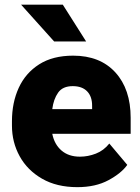

<svg xmlns="http://www.w3.org/2000/svg" viewBox="-20 -770 585 800"><path d="M302.2 9.8Q216.3 9.8 155.3 -25.4Q94.2 -60.5 62 -118.9Q29.8 -177.2 29.8 -246.6V-265.1Q29.8 -342.3 58.1 -404.1Q86.4 -465.8 143.3 -502Q200.2 -538.1 284.7 -538.1Q397 -538.1 460.7 -468.3Q524.4 -398.4 524.4 -279.3V-212.4H197.8Q206.5 -168.5 236.3 -142.8Q266.1 -117.2 313 -117.2Q346.7 -117.2 379.4 -129.9Q412.1 -142.6 435.5 -171.9L510.3 -83Q485.8 -48.3 432.1 -19.3Q378.4 9.8 302.2 9.8ZM283.2 -411.1Q241.2 -411.1 222.2 -384Q203.1 -356.9 197.8 -315.4H363.8V-328.1Q364.3 -367.2 343.3 -389.2Q322.3 -411.1 283.2 -411.1ZM241.7 -750.5 338.9 -597.2H205.6L67.9 -750.5Z"/></svg>

Font: Vazirmatn UI FD Black
Style: Regular
Weight: 900
Designer: Saber Rastikerdar
Foundry: Saber Rastikerdar
Version: Version 33.003